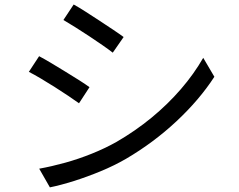

<svg xmlns="http://www.w3.org/2000/svg" viewBox="-20 -788 1040 836"><path d="M300.8 -768.4Q323.1 -756.2 353.1 -736.9Q383.1 -717.6 415 -696.7Q446.9 -675.8 474.5 -657.3Q502.2 -638.8 518.3 -626.8L471 -558.7Q453.3 -572.5 425.9 -591.5Q398.6 -610.5 367.7 -630.9Q336.8 -651.3 307.3 -669.8Q277.8 -688.3 256.1 -700.9ZM150.7 -53.5Q205.9 -63.5 264 -79.6Q322.1 -95.7 379 -118.6Q435.9 -141.4 486.4 -169.6Q569.3 -217.6 640.1 -275.8Q710.8 -334.1 767.7 -400Q824.7 -466 864.9 -536.2L913.4 -453.7Q848.1 -353.2 748.4 -260Q648.6 -166.8 528.5 -96.4Q478.1 -67.2 418.8 -42.6Q359.4 -18 301.6 0.2Q243.8 18.4 197.2 27.8ZM150.3 -543.3Q172.4 -531.7 203.2 -513.3Q234 -494.9 266 -475.2Q298 -455.6 325.8 -438Q353.5 -420.4 369.7 -408.4L324 -338.3Q305.2 -351.9 277.8 -370.3Q250.3 -388.6 219.1 -408.5Q187.9 -428.4 158.1 -446Q128.3 -463.6 105.6 -475.2Z"/></svg>

Font: Shanggu Sans SC VF
Style: Regular
Weight: 250
Designer: GuiWonder
Version: Version 1.021